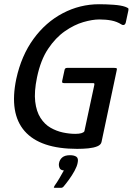

<svg xmlns="http://www.w3.org/2000/svg" viewBox="-20 -698 628 908"><path d="M460 -26Q457 -13 440 -6Q423 1 398 3.5Q373 6 345 6Q170 6 96.5 -78Q23 -162 57 -325Q81 -435 138.5 -514Q196 -593 277 -635.5Q358 -678 449 -678Q481 -678 516.5 -675.5Q552 -673 572 -666Q582 -662 585.5 -659.5Q589 -657 587 -648L576 -597Q574 -584 568 -581Q562 -578 555 -582Q533 -596 507 -601Q481 -606 450 -606Q417 -606 374 -593.5Q331 -581 287 -550.5Q243 -520 207.5 -467Q172 -414 155 -332Q141 -264 146.5 -217.5Q152 -171 171.5 -140.5Q191 -110 219 -94Q247 -78 277.5 -71.5Q308 -65 336 -65Q371 -65 379 -77L426 -296Q427 -302 425.5 -303.5Q424 -305 419 -305H283Q277 -305 275 -307Q273 -309 274 -315L285 -366Q286 -372 289 -374.5Q292 -377 298 -377H519Q530 -377 532 -374.5Q534 -372 531 -361ZM347 73Q344 89 332.5 110Q321 131 306.5 151Q292 171 280 185Q275 190 271 190Q264 190 254.5 190Q245 190 237 190Q234 189 234.5 187.5Q235 186 239 179Q248 167 261 145Q274 123 282 108Q266 107 261.5 96Q257 85 259 74Q262 57 274.5 46.5Q287 36 311 36Q331 36 341.5 43.5Q352 51 347 73Z"/></svg>

Font: Glory Medium
Style: Italic
Weight: 500
Italic angle: -12°
Version: Version 1.011